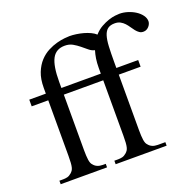

<svg xmlns="http://www.w3.org/2000/svg" viewBox="-123 -824 970 952"><g transform="rotate(-20 362.5 -347.5)"><path d="M206.1 -447.3H414.1V-477.5Q414.1 -503.9 417.5 -525.9Q420.9 -547.9 426.8 -566.4Q410.6 -569.8 396.5 -581.8Q382.3 -593.8 366.9 -606.2Q351.6 -618.7 334 -628.7Q316.4 -638.7 293 -638.7Q246.1 -638.7 226.1 -600.8Q206.1 -563 206.1 -479.5ZM725.1 -610.8Q725.1 -604.5 722.2 -597.4Q719.2 -590.3 713.9 -584.2Q708.5 -578.1 701.2 -574.2Q693.8 -570.3 685.5 -570.3Q672.9 -569.8 663.6 -576.2Q654.3 -582.5 646.5 -592.3Q638.7 -602.1 631.1 -613.5Q623.5 -625 614.3 -635Q605 -645 592.8 -651.6Q580.6 -658.2 563.5 -658.2Q540 -658.2 526.6 -647.9Q513.2 -637.7 506.3 -616Q499.5 -594.2 497.8 -560.5Q496.1 -526.9 496.1 -479.5V-447.3H611.3V-412.1H496.1V-118.7Q496.1 -87.4 499 -67.4Q502 -47.4 510.3 -39.6Q526.4 -18.6 558.6 -18.6H598.6V0H329.6V-18.6H349.6Q361.3 -18.6 372.1 -21.2Q382.8 -23.9 394 -33.7Q399.9 -39.1 403.8 -44.9Q407.7 -50.8 409.9 -60.1Q412.1 -69.3 413.1 -83.3Q414.1 -97.2 414.1 -118.7V-412.1H206.1V-118.7Q206.1 -87.4 209 -67.4Q211.9 -47.4 220.2 -39.6Q236.3 -18.6 268.6 -18.6H284.2V0H39.6V-18.6H59.6Q71.3 -18.6 82 -21.2Q92.8 -23.9 104 -33.7Q109.9 -39.1 113.8 -44.9Q117.7 -50.8 119.9 -60.1Q122.1 -69.3 123 -83.3Q124 -97.2 124 -118.7V-412.1H36.6V-447.3H124V-477.5Q124 -524.4 137.2 -557.4Q150.4 -590.3 170.9 -612.3Q191.4 -634.3 216.1 -647Q240.7 -659.7 263.9 -665.8Q287.1 -671.9 305.4 -673.6Q323.7 -675.3 331.5 -675.3Q347.7 -675.3 366.7 -672.6Q385.7 -669.9 404.1 -664.8Q422.4 -659.7 438.5 -652.1Q454.6 -644.5 464.8 -634.8Q482.9 -655.3 503.9 -667Q524.9 -678.7 544.2 -685.1Q563.5 -691.4 579.1 -693.1Q594.7 -694.8 602.1 -694.8Q623 -694.8 645 -688Q667 -681.2 684.8 -669.7Q702.6 -658.2 713.9 -642.8Q725.1 -627.4 725.1 -610.8Z"/></g></svg>

Font: BabelStone Roman
Style: Regular
Weight: 400
Designer: Walt Agee, Victor Gaultney, Peter Martin, Debbi Hosken, Becca Hirsbrunner (SIL); Andrew West (BabelStone)
Foundry: BabelStone
Version: Version 16.000